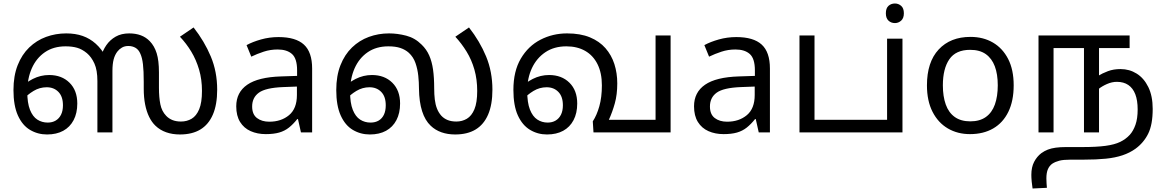

<svg xmlns="http://www.w3.org/2000/svg" viewBox="-20 -757 6660 1098"><path d="M249 12Q196 12 152 -14Q108 -40 82.5 -96.5Q57 -153 57 -242Q57 -323 81 -384Q105 -445 147 -485.5Q189 -526 243.5 -546Q298 -566 359 -566Q411 -566 452.5 -551.5Q494 -537 527.5 -507Q561 -477 587 -430L558 -433Q567 -468 588 -498.5Q609 -529 641.5 -547.5Q674 -566 719 -566Q756 -566 785.5 -555Q815 -544 837 -521Q863 -494 876 -452.5Q889 -411 889 -343V-255Q889 -200 897 -160.5Q905 -121 930 -95Q945 -79 966 -70.5Q987 -62 1015 -62Q1049 -62 1076 -78Q1103 -94 1119 -132Q1135 -170 1135 -237Q1135 -303 1118.5 -359Q1102 -415 1074 -461.5Q1046 -508 1009 -547L1087 -600Q1149 -521 1185.5 -434Q1222 -347 1222 -244Q1222 -159 1197.5 -102Q1173 -45 1126 -16.5Q1079 12 1009 12Q966 12 930.5 -0.5Q895 -13 869 -38Q848 -58 833 -88.5Q818 -119 810 -159.5Q802 -200 802 -250V-288Q802 -353 797.5 -390Q793 -427 783 -449Q773 -473 755 -483.5Q737 -494 714 -494Q693 -494 677.5 -485Q662 -476 652 -463Q637 -444 630 -417.5Q623 -391 623 -351V0H537V-293Q537 -356 520 -393.5Q503 -431 477 -453Q449 -476 420.5 -484Q392 -492 355 -492Q286 -492 237 -458.5Q188 -425 162 -366.5Q136 -308 136 -232Q136 -168 151.5 -129Q167 -90 193.5 -73Q220 -56 253 -56Q279 -56 298.5 -67.5Q318 -79 329 -101Q340 -123 340 -155Q340 -205 314 -231.5Q288 -258 247 -258Q207 -258 172 -237Q137 -216 108 -184L93 -248Q123 -283 167.5 -305.5Q212 -328 261 -328Q333 -328 377.5 -284Q422 -240 422 -165Q422 -110 401 -70Q380 -30 341.5 -9Q303 12 249 12Z M1573 -545Q1671 -545 1718 -502Q1765 -459 1765 -365V0H1701L1684 -76H1680Q1657 -47 1632.5 -27.5Q1608 -8 1576.5 1Q1545 10 1500 10Q1452 10 1413.5 -7Q1375 -24 1353 -59.5Q1331 -95 1331 -149Q1331 -229 1394 -272.5Q1457 -316 1588 -320L1679 -323V-355Q1679 -422 1650 -448Q1621 -474 1568 -474Q1526 -474 1488 -461.5Q1450 -449 1417 -433L1390 -499Q1425 -518 1473 -531.5Q1521 -545 1573 -545ZM1599 -259Q1499 -255 1460.5 -227Q1422 -199 1422 -148Q1422 -103 1449.5 -82Q1477 -61 1520 -61Q1588 -61 1633 -98.5Q1678 -136 1678 -214V-262Z M2095 12Q2042 12 1998 -14Q1954 -40 1928.5 -96.5Q1903 -153 1903 -242Q1903 -323 1927 -384Q1951 -445 1993 -485.5Q2035 -526 2089.5 -546Q2144 -566 2205 -566Q2253 -566 2303 -553Q2353 -540 2391 -502Q2419 -475 2434.5 -440Q2450 -405 2456.5 -359Q2463 -313 2463 -252Q2463 -217 2466.5 -188Q2470 -159 2479 -136Q2488 -113 2504 -95Q2519 -79 2540 -70.5Q2561 -62 2590 -62Q2623 -62 2650 -78Q2677 -94 2693 -132Q2709 -170 2709 -237Q2709 -303 2693 -359Q2677 -415 2648.5 -461.5Q2620 -508 2584 -547L2662 -600Q2724 -521 2760 -434Q2796 -347 2796 -244Q2796 -159 2771.5 -102Q2747 -45 2700 -16.5Q2653 12 2583 12Q2540 12 2504.5 -0.5Q2469 -13 2443 -38Q2411 -68 2394 -121Q2377 -174 2376 -250Q2376 -286 2372 -324Q2368 -362 2356 -396.5Q2344 -431 2318 -455Q2298 -473 2270 -482.5Q2242 -492 2201 -492Q2132 -492 2083 -458.5Q2034 -425 2008 -366.5Q1982 -308 1982 -232Q1982 -168 1997.5 -129Q2013 -90 2039.5 -73Q2066 -56 2099 -56Q2126 -56 2145.5 -67.5Q2165 -79 2175.5 -101Q2186 -123 2186 -155Q2186 -205 2160 -231.5Q2134 -258 2093 -258Q2053 -258 2018 -237Q1983 -216 1954 -184L1939 -248Q1969 -283 2013.5 -305.5Q2058 -328 2107 -328Q2179 -328 2223.5 -284Q2268 -240 2268 -165Q2268 -110 2247 -70Q2226 -30 2187.5 -9Q2149 12 2095 12Z M3108 12Q3055 12 3011 -14.5Q2967 -41 2941.5 -97Q2916 -153 2916 -243Q2916 -350 2958.5 -422Q3001 -494 3071 -530Q3141 -566 3223 -566Q3299 -566 3353.5 -543.5Q3408 -521 3442.5 -481.5Q3477 -442 3493.5 -390.5Q3510 -339 3510 -280Q3510 -216 3496 -166Q3482 -116 3462 -72H3729V-554H3815V0H3374L3370 -63Q3393 -98 3407.5 -149.5Q3422 -201 3422 -269Q3422 -340 3397 -390Q3372 -440 3326.5 -466Q3281 -492 3219 -492Q3149 -492 3099 -458.5Q3049 -425 3022 -367.5Q2995 -310 2995 -237Q2995 -170 3010.5 -130.5Q3026 -91 3052.5 -73.5Q3079 -56 3112 -56Q3138 -56 3157.5 -67.5Q3177 -79 3188 -101Q3199 -123 3199 -155Q3199 -205 3173 -231.5Q3147 -258 3106 -258Q3066 -258 3031 -237Q2996 -216 2967 -184L2952 -248Q2982 -283 3026.5 -305.5Q3071 -328 3120 -328Q3192 -328 3236.5 -284Q3281 -240 3281 -165Q3281 -110 3260 -70Q3239 -30 3200.5 -9Q3162 12 3108 12Z M4191 -545Q4289 -545 4336 -502Q4383 -459 4383 -365V0H4319L4302 -76H4298Q4275 -47 4250.5 -27.5Q4226 -8 4194.5 1Q4163 10 4118 10Q4070 10 4031.5 -7Q3993 -24 3971 -59.5Q3949 -95 3949 -149Q3949 -229 4012 -272.5Q4075 -316 4206 -320L4297 -323V-355Q4297 -422 4268 -448Q4239 -474 4186 -474Q4144 -474 4106 -461.5Q4068 -449 4035 -433L4008 -499Q4043 -518 4091 -531.5Q4139 -545 4191 -545ZM4217 -259Q4117 -255 4078.5 -227Q4040 -199 4040 -148Q4040 -103 4067.5 -82Q4095 -61 4138 -61Q4206 -61 4251 -98.5Q4296 -136 4296 -214V-262Z M4552 0V-554H4638V-72H5140V0Z M5141 -536V0H5053V-536ZM5098 -737Q5118 -737 5133.5 -723.5Q5149 -710 5149 -681Q5149 -653 5133.5 -639Q5118 -625 5098 -625Q5076 -625 5061 -639Q5046 -653 5046 -681Q5046 -710 5061 -723.5Q5076 -737 5098 -737Z M5777 -269Q5777 -180 5746.5 -117.5Q5716 -55 5660 -22.5Q5604 10 5527 10Q5456 10 5400.5 -22.5Q5345 -55 5313 -117.5Q5281 -180 5281 -269Q5281 -402 5348 -474Q5415 -546 5530 -546Q5603 -546 5658.5 -513.5Q5714 -481 5745.5 -419.5Q5777 -358 5777 -269ZM5372 -269Q5372 -206 5388.5 -159.5Q5405 -113 5440 -88Q5475 -63 5529 -63Q5583 -63 5618 -88Q5653 -113 5669.5 -159.5Q5686 -206 5686 -269Q5686 -333 5669 -378Q5652 -423 5617.5 -447.5Q5583 -472 5528 -472Q5446 -472 5409 -418Q5372 -364 5372 -269Z M6388 -362Q6439 -362 6480.5 -336Q6522 -310 6547 -259Q6572 -208 6572 -134Q6572 -44 6546 8Q6520 60 6473 94Q6441 117 6399.5 131Q6358 145 6304 150.5Q6250 156 6178 156H6103Q6061 156 6038 162Q6015 168 5998 179Q5982 190 5973 210Q5964 230 5964 263Q5964 278 5965 291.5Q5966 305 5967 317L5885 321Q5882 303 5880 281.5Q5878 260 5878 243Q5878 199 5894 168.5Q5910 138 5935 119Q5953 106 5972.5 98.5Q5992 91 6017.5 87.5Q6043 84 6076 84H6169Q6251 84 6302.5 77Q6354 70 6386 54.5Q6418 39 6441 14Q6461 -8 6473.5 -43.5Q6486 -79 6486 -131Q6486 -183 6472.5 -218Q6459 -253 6432.5 -271Q6406 -289 6367 -289Q6339 -289 6310.5 -276.5Q6282 -264 6261 -247L6258 -322Q6284 -338 6316 -350Q6348 -362 6388 -362ZM5919 0V-554H6440V-482H6265V0H6179V-482H6005V0Z"/></svg>

Font: ltamil15
Style: Book
Weight: 400
Designer: Jelle Bosma - Monotype Design Team
Foundry: Monotype Imaging Inc.
Version: Version 2.003